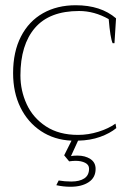

<svg xmlns="http://www.w3.org/2000/svg" viewBox="-20 -527 486 733"><path d="M345 118Q345 151 318.5 168.5Q292 186 249 186Q222 186 195 180L204 162Q227 166 252 166Q284 166 302 154Q320 142 320 117Q320 102 305 94.5Q290 87 269 87Q258 87 244 89L225 66L253 10Q187 7 136.5 -26.5Q86 -60 58 -117Q30 -174 30 -248Q30 -329 60 -387.5Q90 -446 144 -476.5Q198 -507 269 -507Q365 -507 423 -457L417 -362H410Q401 -382 395 -454Q340 -485 282 -485Q169 -485 113.5 -420.5Q58 -356 58 -239Q58 -181 82 -129Q106 -77 155.5 -44.5Q205 -12 278 -12Q317 -12 355.5 -24Q394 -36 421 -55L424 -38Q400 -18 362.5 -4.5Q325 9 278 10L251 69Q259 67 276 67Q305 67 325 80Q345 93 345 118Z"/></svg>

Font: Trirong Thin
Style: Regular
Weight: 250
Designer: Katatrad Team
Foundry: CadsonDemak
Version: Version 1.001